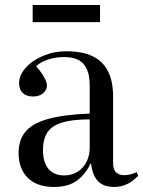

<svg xmlns="http://www.w3.org/2000/svg" viewBox="-20 -730 571 764"><path d="M194 14Q128 14 91 -22Q54 -58 54 -121Q54 -172 80.5 -205Q107 -238 169 -256Q231 -274 337 -278V-388Q337 -429 326 -454Q315 -479 293 -491Q271 -503 235 -503Q202 -503 171 -493Q140 -483 124 -466Q140 -448 149 -433.5Q158 -419 162.5 -408.5Q167 -398 167 -390Q167 -373 152 -359.5Q137 -346 112 -346Q85 -346 70.5 -360Q56 -374 56 -399Q56 -431 82.5 -460.5Q109 -490 152 -508Q195 -526 244 -526Q307 -526 348 -506.5Q389 -487 409.5 -447Q430 -407 430 -346V-82Q430 -55 442 -44Q454 -33 474 -33Q486 -33 498.5 -36Q511 -39 524 -45L530 -31Q508 -7 483.5 3.5Q459 14 436 14Q391 14 369 -10Q347 -34 342 -82Q325 -47 303 -25.5Q281 -4 254.5 5Q228 14 194 14ZM235 -32Q265 -32 288 -46Q311 -60 324 -85.5Q337 -111 337 -143V-255Q270 -255 229 -243Q188 -231 169.5 -204.5Q151 -178 151 -132Q151 -84 173 -58Q195 -32 235 -32ZM110 -642V-710H378V-642Z"/></svg>

Font: Literata 60pt
Style: Regular
Weight: 400
Designer: Latin by Veronika Burian and Jose Scaglione. Greek by Irene Vlachou. Cyrillic by Vera Evstafieva.
Foundry: TypeTogether
Version: Version 3.002